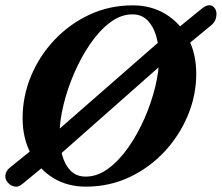

<svg xmlns="http://www.w3.org/2000/svg" viewBox="-27 -684 830 718"><path d="M33.8 14Q17 14 4.9 1.5Q-7.1 -10.9 -7.1 -22.9Q-7.1 -44.1 10.5 -57.6L120.1 -146.2L171.5 -181.5L586.6 -544.2L624.4 -567.6L727.5 -651.6Q734.9 -657.5 741.9 -660.9Q748.9 -664.4 755.1 -664.4Q767.2 -664.4 774.8 -654.9Q782.5 -645.5 782.5 -632.6Q782.5 -606.8 765.1 -591.5L665.7 -509.4L599.6 -461.8L185.3 -95.8L148.1 -71.3L59.2 2Q53.2 7 46.8 10.5Q40.5 14 33.8 14ZM294 14Q225 14 171.8 -18.6Q118.6 -51.3 88.1 -109.3Q57.5 -167.4 57.5 -242.2Q57.5 -323.2 88.7 -398.8Q120 -474.5 176.1 -534.1Q232.3 -593.7 307.2 -628.9Q382.2 -664 469.6 -664Q538.6 -664 592.3 -631.4Q646 -598.7 676.5 -541.1Q706.9 -483.4 706.9 -407.8Q706.9 -327.6 675.3 -252Q643.6 -176.3 587.5 -116.3Q531.3 -56.3 456.4 -21.1Q381.4 14 294 14ZM293.7 -23.6Q337 -23.6 377.4 -53.2Q417.7 -82.8 452.4 -132Q487 -181.2 513 -240.4Q539 -299.6 553.4 -358.9Q567.8 -418.2 567.8 -468Q567.8 -510.9 557.4 -547.9Q547 -584.9 524.9 -607.6Q502.9 -630.3 468.3 -630.3Q425.3 -630.3 385 -600.2Q344.8 -570.1 310.7 -520.3Q276.5 -470.6 250.7 -411Q224.8 -351.4 210.3 -291.2Q195.8 -231 195.8 -181.2Q195.8 -139.1 205.8 -103.1Q215.8 -67.1 237.4 -45.3Q259.1 -23.6 293.7 -23.6Z"/></svg>

Font: EB Garamond
Style: Italic
Weight: 400
Italic angle: -17.2°
Designer: Georg Duffner and Octavio Pardo
Foundry: Georg Duffner
Version: Version 1.001